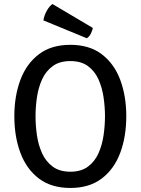

<svg xmlns="http://www.w3.org/2000/svg" viewBox="-20 -918 697 951"><path d="M51 -342Q51 -442 81 -522.2Q111 -602.5 172.5 -649.2Q234 -696 328.5 -696Q423 -696 484.5 -649Q546 -602 575.8 -521.8Q605.5 -441.5 605.5 -342Q605.5 -241.5 575.5 -161Q545.5 -80.5 484 -33.8Q422.5 13 328.5 13Q233.5 13 172 -34.2Q110.5 -81.5 80.8 -161.8Q51 -242 51 -342ZM156 -342Q156 -296 163 -247.8Q170 -199.5 188.5 -158.8Q207 -118 241 -92.8Q275 -67.5 328.5 -67.5Q382 -67.5 415.8 -92.8Q449.5 -118 467.8 -158.8Q486 -199.5 493 -247.8Q500 -296 500 -342Q500 -388 493 -436Q486 -484 467.8 -524.8Q449.5 -565.5 415.8 -590.5Q382 -615.5 328.5 -615.5Q275 -615.5 241 -590.5Q207 -565.5 188.5 -524.8Q170 -484 163 -436Q156 -388 156 -342ZM240 -898 440 -779.5Q437 -766 429.8 -751.2Q422.5 -736.5 410 -728.5L195 -817Q198.5 -841 211.5 -864.2Q224.5 -887.5 240 -898Z"/></svg>

Font: Signika Negative SC
Style: Regular
Weight: 400
Designer: Anna Giedryś
Foundry: Anna Giedryś
Version: Version 2.000; ttfautohint (v1.8.3) -l 8 -r 50 -G 200 -x 9 -